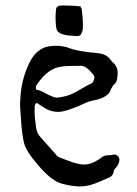

<svg xmlns="http://www.w3.org/2000/svg" viewBox="-20 -669 496 694"><path d="M114.7 -365.2Q110.8 -359.9 109.9 -356Q109.4 -354 109.4 -352.5Q109.4 -348.1 111.8 -344.2H112.8Q118.2 -344.2 127.9 -340.3L137.7 -335.4L148.4 -329.6Q175.8 -315.9 185.5 -315.9H186.5Q225.1 -320.3 250 -334.5L275.4 -348.6L300.3 -362.8L309.1 -366.7Q314 -369.1 315.9 -372.6Q321.3 -382.3 321.3 -389.2Q321.3 -391.1 320.8 -392.6Q319.8 -395.5 317.9 -397.9L314.5 -402.3Q291.5 -431.2 272.5 -431.2H272L236.3 -430.7Q215.8 -430.2 201.2 -428.2Q153.8 -422.4 114.7 -365.2ZM411.6 -90.8Q411.6 -88.9 411.1 -86.9Q409.2 -74.7 399.9 -64L395 -58.1Q392.1 -54.7 391.6 -52.2Q390.1 -38.6 381.3 -31.2Q377.9 -28.8 372.6 -26.4L363.3 -22.5L344.7 -14.2L326.2 -6.8Q296.9 4.9 270 4.9H264.2Q235.4 3.4 204.1 -4.9Q170.4 -13.7 127.9 -60.5L117.2 -72.8L106.9 -85.4Q92.8 -102.1 83.5 -116.7Q70.8 -136.7 66.4 -153.8Q60.1 -181.6 56.2 -230.5Q55.7 -238.3 55.2 -247.6Q54.7 -253.9 54.2 -262.2Q53.7 -276.4 53.2 -277.3L52.7 -285.6V-293.9Q53.7 -377.9 87.4 -444.3Q113.8 -496.1 159.7 -502Q171.9 -503.4 183.1 -503.4Q210 -503.4 232.4 -494.6Q248.5 -488.3 270 -484.9L288.6 -481.9L307.6 -479.5L323.2 -478L338.9 -476.1Q365.7 -472.7 380.9 -451.7Q384.8 -445.8 388.2 -442.9Q405.3 -429.2 405.3 -403.3Q405.3 -395 403.3 -384.8Q402.3 -378.9 400.4 -374Q397.5 -367.7 394.5 -365.7Q388.2 -361.3 382.3 -349.1L377.9 -339.4Q375.5 -334 372.6 -331.1Q358.9 -315.9 330.1 -308.6L318.4 -306.2L306.6 -303.2Q293.5 -299.8 284.2 -294.9Q253.4 -279.3 214.4 -268.1Q202.1 -264.6 189.9 -264.6Q161.1 -264.6 132.8 -283.7L123 -290.5L113.3 -296.9Q108.9 -295.4 106.9 -291.5L106 -287.6L105.5 -283.7Q105 -276.4 105 -268.1Q105 -256.8 106 -244.1L110.8 -205.1Q113.3 -188 125.5 -174.3L180.2 -112.8L186 -106Q189.5 -102.1 192.4 -101.1L212.9 -93.3L233.9 -85.4Q257.8 -76.7 276.4 -74.7Q279.8 -74.2 283.7 -74.2Q307.6 -74.2 329.6 -88.4L336.4 -92.3L343.3 -97.2Q355.5 -107.9 372.6 -107.9H375.5L382.3 -108.4L389.2 -109.9Q391.1 -110.4 393.1 -110.4Q398.9 -110.4 402.3 -107.9Q411.6 -102.1 411.6 -90.8ZM275.4 -636.2Q279.8 -603.5 279.8 -581.1Q279.8 -569.8 278.8 -561.5Q278.3 -555.2 272.5 -544.9Q268.6 -538.6 258.3 -538.6Q254.9 -538.6 251 -539.1Q189.9 -541 184.6 -563Q181.2 -574.7 180.7 -602.5L181.2 -618.7L182.6 -634.8Q183.1 -649.4 206.1 -649.4H207Q214.4 -648.9 250.5 -647.9L270.5 -646Q275.4 -636.7 275.4 -636.2Z"/></svg>

Font: Kurland
Style: Regular
Weight: 400
Designer: GGBot
Version: 0.22